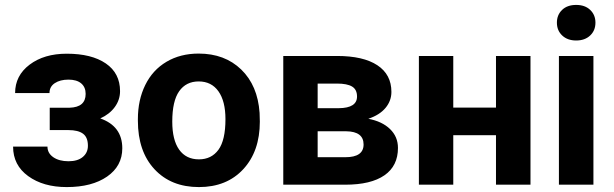

<svg xmlns="http://www.w3.org/2000/svg" viewBox="-20 -758 2518 788"><path d="M331.5 -372.6Q331.5 -400.4 313.2 -415.8Q294.9 -431.2 261.2 -431.2Q226.6 -431.2 204.8 -416.7Q183.1 -402.3 183.1 -376H42Q42 -447.8 101.6 -492.7Q161.1 -537.6 253.9 -537.6Q356 -537.6 414.3 -497.6Q472.7 -457.5 472.7 -383.8Q472.7 -348.6 451.4 -319.1Q430.2 -289.6 391.6 -272Q481.9 -240.2 481.9 -149.4Q481.9 -76.7 419.7 -33.4Q357.4 9.8 253.9 9.8Q157.7 9.8 95.7 -35.2Q33.7 -80.1 33.7 -156.2H174.8Q174.8 -129.4 198.7 -112.8Q222.7 -96.2 261.2 -96.2Q298.8 -96.2 319.8 -113.8Q340.8 -131.3 340.8 -159.7Q340.8 -194.3 320.8 -209.2Q300.8 -224.1 260.7 -224.1H184.1V-315.9H265.6Q331.5 -317.9 331.5 -372.6Z M545.9 -269Q545.9 -347.7 576.2 -409.2Q606.4 -470.7 663.3 -504.4Q720.2 -538.1 795.4 -538.1Q902.3 -538.1 970 -472.7Q1037.6 -407.2 1045.4 -294.9L1046.4 -258.8Q1046.4 -137.2 978.5 -63.7Q910.6 9.8 796.4 9.8Q682.1 9.8 614 -63.5Q545.9 -136.7 545.9 -262.7ZM687 -258.8Q687 -183.6 715.3 -143.8Q743.7 -104 796.4 -104Q847.7 -104 876.5 -143.3Q905.3 -182.6 905.3 -269Q905.3 -342.8 876.5 -383.3Q847.7 -423.8 795.4 -423.8Q743.7 -423.8 715.3 -383.5Q687 -343.3 687 -258.8Z M1142.6 0V-528.3H1363.3Q1471.2 -528.3 1528.8 -490.2Q1586.4 -452.1 1586.4 -380.9Q1586.4 -344.2 1562.3 -315.2Q1538.1 -286.1 1491.7 -270.5Q1548.3 -259.8 1580.8 -228.3Q1613.3 -196.8 1613.3 -150.9Q1613.3 -77.1 1557.9 -38.6Q1502.4 0 1397 0ZM1283.7 -219.2V-112.8H1397.5Q1472.2 -112.8 1472.2 -165Q1472.2 -218.3 1400.9 -219.2ZM1283.7 -314H1371.1Q1445.3 -314.9 1445.3 -361.8Q1445.3 -390.6 1425 -402.8Q1404.8 -415 1363.3 -415H1283.7Z M2157.2 0H2015.6V-203.1H1840.3V0H1699.2V-528.3H1840.3V-316.4H2015.6V-528.3H2157.2Z M2415.5 0H2273.9V-528.3H2415.5ZM2265.6 -665Q2265.6 -696.8 2286.9 -717.3Q2308.1 -737.8 2344.7 -737.8Q2380.9 -737.8 2402.3 -717.3Q2423.8 -696.8 2423.8 -665Q2423.8 -632.8 2402.1 -612.3Q2380.4 -591.8 2344.7 -591.8Q2309.1 -591.8 2287.4 -612.3Q2265.6 -632.8 2265.6 -665Z"/></svg>

Font: SteelSelectRoboto
Style: Roboto-Bold
Weight: 700
Designer: Google
Version: Version 2.137; 2017